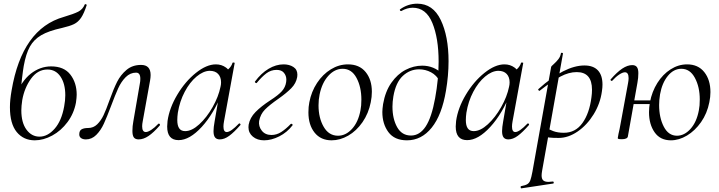

<svg xmlns="http://www.w3.org/2000/svg" viewBox="-20 -749 3909 1044"><path d="M34 -166Q34 -206 43 -257Q100 -593 327 -657Q381 -673 405.5 -685.5Q430 -698 441 -725Q442 -727 443 -727Q445 -727 448 -725Q451 -723 452 -723Q437 -676 421 -652.5Q405 -629 382.5 -618Q360 -607 317 -597Q244 -581 204 -557.5Q164 -534 142.5 -495.5Q121 -457 109 -390Q101 -344 87 -204L63 -223Q96 -308 147 -348Q198 -388 258 -388Q328 -388 362.5 -343.5Q397 -299 397 -234Q397 -219 393 -191Q382 -132 347 -85Q312 -38 264 -12Q216 14 169 14Q108 14 71 -31Q34 -76 34 -166ZM329 -171Q335 -203 335 -231Q335 -294 309 -332.5Q283 -371 238 -371Q185 -371 149 -321.5Q113 -272 101 -205Q96 -172 96 -149Q96 -82 124 -44Q152 -6 195 -6Q239 -6 277 -49Q315 -92 329 -171Z M411 -18Q411 -39 424 -46Q437 -53 459 -53Q488 -53 508.5 -73Q529 -93 543 -122.5Q557 -152 575 -203Q598 -267 617 -304.5Q636 -342 668 -369Q700 -396 747 -396Q799 -396 799 -341Q799 -328 796 -311L756 -89Q753 -74 753 -62Q753 -31 773 -31Q784 -31 802 -42.5Q820 -54 840 -75Q842 -77 844 -77Q847 -77 849 -73.5Q851 -70 849 -67Q815 -28 787.5 -9.5Q760 9 734 9Q716 9 708 -1.5Q700 -12 700 -37Q700 -63 705 -89L741 -298Q743 -307 743 -321Q743 -354 720 -354Q688 -354 663.5 -329.5Q639 -305 622.5 -268.5Q606 -232 584 -173Q561 -112 544.5 -76Q528 -40 503.5 -15.5Q479 9 447 9Q431 9 421 2Q411 -5 411 -18Z M889 -61Q889 -69 891 -91Q901 -162 944 -234Q987 -306 1045 -352.5Q1103 -399 1154 -399Q1185 -399 1209 -381.5Q1233 -364 1236 -330L1193 -357Q1207 -359 1223 -374Q1239 -389 1244 -407Q1245 -410 1251 -409Q1257 -408 1256 -406L1198 -89Q1195 -73 1195 -61Q1195 -31 1213 -31Q1235 -31 1279 -77Q1280 -78 1282 -78Q1285 -78 1287 -74.5Q1289 -71 1287 -69Q1253 -30 1226.5 -10.5Q1200 9 1175 9Q1158 9 1149.5 -1.5Q1141 -12 1141 -36Q1141 -56 1147 -89L1171 -229L1188 -246Q1143 -131 1077 -59Q1011 13 951 13Q889 13 889 -61ZM1179 -277Q1182 -289 1182 -301Q1182 -330 1166 -347Q1150 -364 1120 -364Q1085 -363 1048.5 -332.5Q1012 -302 984.5 -250Q957 -198 947 -136Q944 -114 944 -96Q944 -66 954.5 -51Q965 -36 987 -36Q1023 -36 1063.5 -73Q1104 -110 1136 -166.5Q1168 -223 1179 -277Z M1331 -57Q1331 -66 1332 -71Q1339 -109 1369.5 -140Q1400 -171 1449 -203Q1494 -232 1513 -253.5Q1532 -275 1536 -303Q1537 -307 1537 -316Q1537 -337 1524 -353Q1511 -369 1484 -369Q1453 -369 1428 -350Q1403 -331 1376 -298L1374 -297Q1371 -297 1368 -300Q1365 -303 1366 -305Q1400 -351 1440.5 -375Q1481 -399 1522 -399Q1553 -399 1575 -385Q1597 -371 1597 -343Q1597 -335 1596 -330Q1590 -296 1564 -269.5Q1538 -243 1494 -212Q1445 -178 1420.5 -153Q1396 -128 1389 -91Q1385 -62 1403.5 -38.5Q1422 -15 1456 -15Q1484 -15 1509 -31Q1534 -47 1561 -75Q1562 -76 1564 -76Q1567 -76 1569.5 -73.5Q1572 -71 1571 -68Q1541 -29 1498.5 -7.5Q1456 14 1416 14Q1379 14 1355 -6Q1331 -26 1331 -57Z M1657 -138Q1657 -169 1662 -193Q1673 -251 1704 -298Q1735 -345 1779 -372Q1823 -399 1872 -399Q1934 -399 1968 -357.5Q2002 -316 2002 -250Q2002 -222 1996 -193Q1984 -132 1951 -84.5Q1918 -37 1873.5 -11.5Q1829 14 1783 14Q1724 14 1690.5 -28Q1657 -70 1657 -138ZM1940 -149Q1945 -173 1945 -207Q1945 -276 1918.5 -325.5Q1892 -375 1843 -375Q1800 -375 1765.5 -337Q1731 -299 1718 -236Q1712 -208 1712 -176Q1712 -108 1740 -59.5Q1768 -11 1818 -11Q1860 -11 1894 -48Q1928 -85 1940 -149Z M2059 -140Q2059 -155 2063 -183Q2075 -252 2108 -299Q2141 -346 2185 -369Q2229 -392 2276 -392Q2339 -392 2386 -347L2372 -306Q2354 -340 2323.5 -356Q2293 -372 2259 -372Q2209 -372 2170.5 -336.5Q2132 -301 2119 -225Q2114 -195 2114 -169Q2114 -103 2139.5 -57.5Q2165 -12 2215 -12Q2262 -12 2294.5 -61Q2327 -110 2346 -215Q2365 -319 2365 -414Q2365 -541 2331 -624Q2297 -707 2224 -707Q2194 -707 2162 -689H2161Q2157 -689 2155 -692.5Q2153 -696 2155 -698Q2198 -729 2249 -729Q2334 -729 2376.5 -640.5Q2419 -552 2419 -416Q2419 -338 2405 -256Q2383 -124 2327.5 -55Q2272 14 2193 14Q2125 14 2092 -30.5Q2059 -75 2059 -140Z M2458 -61Q2458 -69 2460 -91Q2470 -162 2513 -234Q2556 -306 2614 -352.5Q2672 -399 2723 -399Q2754 -399 2778 -381.5Q2802 -364 2805 -330L2762 -357Q2776 -359 2792 -374Q2808 -389 2813 -407Q2814 -410 2820 -409Q2826 -408 2825 -406L2767 -89Q2764 -73 2764 -61Q2764 -31 2782 -31Q2804 -31 2848 -77Q2849 -78 2851 -78Q2854 -78 2856 -74.5Q2858 -71 2856 -69Q2822 -30 2795.5 -10.5Q2769 9 2744 9Q2727 9 2718.5 -1.5Q2710 -12 2710 -36Q2710 -56 2716 -89L2740 -229L2757 -246Q2712 -131 2646 -59Q2580 13 2520 13Q2458 13 2458 -61ZM2748 -277Q2751 -289 2751 -301Q2751 -330 2735 -347Q2719 -364 2689 -364Q2654 -363 2617.5 -332.5Q2581 -302 2553.5 -250Q2526 -198 2516 -136Q2513 -114 2513 -96Q2513 -66 2523.5 -51Q2534 -36 2556 -36Q2592 -36 2632.5 -73Q2673 -110 2705 -166.5Q2737 -223 2748 -277Z M2814 263Q2836 259 2847 252.5Q2858 246 2863.5 231.5Q2869 217 2875 185L2977 -386Q2977 -388 2991 -400.5Q3005 -413 3016 -427Q3027 -441 3030 -459Q3031 -463 3036.5 -462Q3042 -461 3041 -457L2928 178Q2925 195 2925 205Q2925 224 2934 232Q2943 240 2963 240Q2968 240 2986 238H2987Q2990 238 2991 243Q2992 248 2988 249L2816 275Q2812 276 2811 270Q2810 264 2814 263ZM2930 -8 2940 -60Q2964 -45 2988.5 -36Q3013 -27 3046 -27Q3109 -27 3147 -80Q3185 -133 3196 -220Q3199 -241 3199 -261Q3199 -357 3116 -357Q3073 -357 3028 -333Q2983 -309 2915 -256L2913 -255Q2910 -255 2907.5 -259.5Q2905 -264 2908 -265Q3050 -393 3158 -393Q3206 -393 3231 -366.5Q3256 -340 3256 -289Q3256 -273 3253 -253Q3244 -186 3208 -127.5Q3172 -69 3121 -34Q3070 1 3018 1Q2985 1 2968.5 -1Q2952 -3 2930 -8Z M3509 -139Q3509 -163 3514 -193Q3525 -251 3554.5 -298Q3584 -345 3626.5 -372Q3669 -399 3716 -399Q3776 -399 3809.5 -357Q3843 -315 3843 -248Q3843 -222 3837 -193Q3825 -132 3792 -85Q3759 -38 3715.5 -12Q3672 14 3628 14Q3570 14 3539.5 -29.5Q3509 -73 3509 -139ZM3339 2 3343 -21Q3349 -45 3354 -74L3395 -297Q3398 -312 3398 -324Q3398 -356 3378 -356Q3366 -356 3347.5 -344Q3329 -332 3309 -310Q3308 -309 3306 -309Q3303 -309 3300.5 -312.5Q3298 -316 3301 -318Q3335 -357 3363.5 -376Q3392 -395 3418 -395Q3435 -395 3443 -384.5Q3451 -374 3451 -351Q3451 -325 3446 -299L3394 -7Q3393 0 3384.5 4Q3376 8 3362 8Q3348 8 3343.5 6.5Q3339 5 3339 2ZM3410 -203H3544L3541 -183H3407ZM3780 -149Q3785 -173 3785 -208Q3785 -276 3758.5 -325.5Q3732 -375 3685 -375Q3643 -375 3611.5 -336.5Q3580 -298 3569 -236Q3564 -204 3564 -178Q3564 -109 3589.5 -60Q3615 -11 3661 -11Q3701 -11 3734.5 -48Q3768 -85 3780 -149Z"/></svg>

Font: Cormorant Garamond
Style: Italic
Weight: 400
Italic angle: -10°
Designer: Christian Thalmann (Catharsis Fonts)
Foundry: Catharsis Fonts
Version: Version 4.000